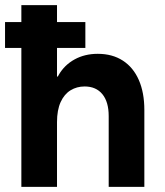

<svg xmlns="http://www.w3.org/2000/svg" viewBox="-24 -727 641 747"><path d="M59.1 -707H197.8V0H59.1ZM305.2 -390.6Q274.9 -390.6 250.5 -375.7Q226.1 -360.8 211.9 -329.8Q197.8 -298.8 197.8 -252L182.1 -345.7V-429.2H213.4L182.1 -345.7Q182.1 -396.5 204.3 -435.3Q226.6 -474.1 266.1 -495.8Q305.7 -517.6 356.4 -517.6Q413.1 -517.6 453.9 -491.2Q494.6 -464.8 516.1 -415.8Q537.6 -366.7 537.6 -298.8V0H398.9V-275.4Q398.9 -330.6 374.3 -360.6Q349.6 -390.6 305.2 -390.6ZM308.1 -540.5H-4.4V-641.1H308.1Z"/></svg>

Font: Wanted Sans Std Variable
Style: Regular
Weight: 400
Designer: Original Design by Kil Hyung-jin and Kang Hanbin, Wanted Lab, Inc;
Foundry: Wanted Lab, Inc.
Version: Version 1.003;Glyphs 3.2 (3227)